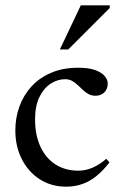

<svg xmlns="http://www.w3.org/2000/svg" viewBox="-20 -690 454 720"><path d="M273 -436Q314 -436 338.2 -426.8Q362.5 -417.5 373.2 -404Q384 -390.5 384 -377.5Q384 -363.5 378.2 -353Q372.5 -342.5 362 -336.8Q351.5 -331 338 -331Q323.5 -331 312 -337.2Q300.5 -343.5 290.8 -352.8Q281 -362 271.2 -371.2Q261.5 -380.5 250 -386.8Q238.5 -393 224 -393Q196.5 -393 170.8 -376.8Q145 -360.5 128.2 -327Q111.5 -293.5 111.5 -242.5Q111.5 -183.5 131.5 -140.2Q151.5 -97 188 -73.5Q224.5 -50 274 -50Q301.5 -50 327.8 -61.5Q354 -73 378.5 -94.5L390.5 -81Q366.5 -50 341.5 -29.8Q316.5 -9.5 288.5 0.2Q260.5 10 228 10Q172 10 129 -17.8Q86 -45.5 61.8 -93.2Q37.5 -141 37.5 -201Q37.5 -248.5 53 -291Q68.5 -333.5 98.2 -366Q128 -398.5 172 -417.2Q216 -436 273 -436ZM204.5 -504.5 283 -670H391.5V-660L236 -504.5Z"/></svg>

Font: Newsreader Text
Style: Regular
Weight: 400
Designer: Hugues Gentile
Foundry: Production Type
Version: Version 1.001